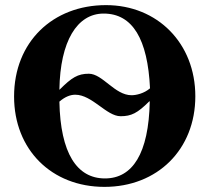

<svg xmlns="http://www.w3.org/2000/svg" viewBox="-20 -711 818 750"><path d="M565 -315C561 -110 497 -14 390 -14C280 -14 216 -113 212 -314C235 -334 256 -341 274 -341C340 -341 396 -257 451 -257C493 -257 517 -269 563 -315ZM212 -361C215 -550 281 -658 385 -658C498 -658 557 -558 566 -366C543 -346 512 -339 494 -339C428 -339 381 -423 327 -423C284 -423 260 -408 213 -361ZM394 -691C186 -691 35 -547 35 -334C35 -127 181 19 388 19C595 19 743 -127 743 -335C743 -542 595 -691 394 -691Z"/></svg>

Font: XITS Math
Style: Bold
Weight: 700
Designer: MicroPress Inc., with final additions and corrections provided by Coen Hoffman, Elsevier (retired)
Version: Version 1.302